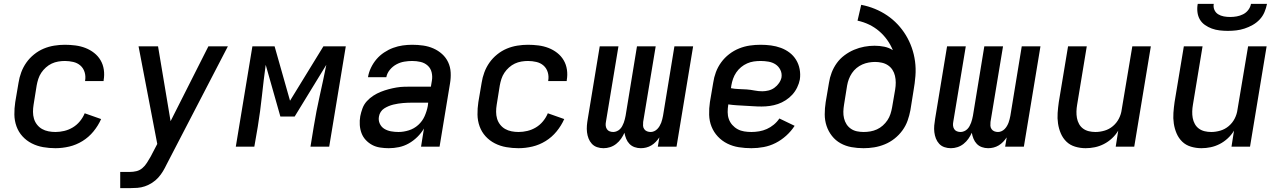

<svg xmlns="http://www.w3.org/2000/svg" viewBox="-20 -760 6640 995"><path d="M267 8Q235 8 203.5 2.5Q172 -3 144.5 -17Q117 -31 96.5 -53.5Q76 -76 65.5 -105Q55 -134 54.5 -166Q54 -198 59 -231L76 -331Q80 -358 90 -385Q100 -412 116.5 -435.5Q133 -459 156.5 -478Q180 -497 206.5 -508Q233 -519 261 -523.5Q289 -528 316 -528Q343 -528 370.5 -524.5Q398 -521 422.5 -511.5Q447 -502 467.5 -486Q488 -470 501 -448Q514 -426 518 -399Q522 -372 517 -344Q517 -343 517 -342Q517 -341 517 -340H421Q421 -341 421 -341.5Q421 -342 421 -342Q425 -365 418.5 -386Q412 -407 396.5 -420.5Q381 -434 359.5 -439Q338 -444 316 -444Q299 -444 281.5 -441Q264 -438 248 -430.5Q232 -423 218 -410.5Q204 -398 194 -383Q184 -368 178.5 -351Q173 -334 170 -317L154 -217Q151 -199 151 -180.5Q151 -162 156 -145Q161 -128 172 -114Q183 -100 198 -91.5Q213 -83 231 -79.5Q249 -76 267 -76Q290 -76 313 -81.5Q336 -87 357 -99.5Q378 -112 394 -131.5Q410 -151 419 -173L504 -143Q489 -109 464.5 -79Q440 -49 407.5 -29Q375 -9 339 -0.5Q303 8 267 8Z M603 215V131H653Q670 131 687 127Q704 123 718 111Q732 99 741.5 83.5Q751 68 760 53L795 -14L698 -520H799L864 -132L1060 -520H1161L844 91Q835 110 824.5 127.5Q814 145 800 160.5Q786 176 768 187.5Q750 199 731 205.5Q712 212 692 213.5Q672 215 653 215Z M1202 0 1288 -520H1403L1483 -238L1656 -520H1772L1686 0H1589L1606 -104Q1619 -184 1637 -264Q1655 -344 1671 -424L1507 -156H1433L1357 -424Q1346 -344 1337.5 -264Q1329 -184 1316 -104L1298 0Z M1995 8Q1995 8 1995 8Q1995 8 1995 8H1994Q1972 8 1949.5 4.5Q1927 1 1908.5 -9Q1890 -19 1875.5 -34.5Q1861 -50 1853.5 -70Q1846 -90 1844.5 -112.5Q1843 -135 1847 -158Q1851 -178 1858.5 -198.5Q1866 -219 1881 -235.5Q1896 -252 1914.5 -264Q1933 -276 1953 -284Q1973 -292 1993.5 -297.5Q2014 -303 2034.5 -306.5Q2055 -310 2075.5 -310.5Q2096 -311 2117 -311H2213L2218 -341Q2222 -363 2217 -384.5Q2212 -406 2196.5 -420Q2181 -434 2160 -439Q2139 -444 2116 -444Q2096 -444 2075 -440.5Q2054 -437 2034.5 -426.5Q2015 -416 2000.5 -398.5Q1986 -381 1982 -360H1887Q1891 -385 1902.5 -409Q1914 -433 1931 -453Q1948 -473 1970.5 -488Q1993 -503 2017.5 -512Q2042 -521 2067 -524.5Q2092 -528 2116 -528Q2145 -528 2173 -524Q2201 -520 2226 -509Q2251 -498 2271 -480Q2291 -462 2302.5 -437.5Q2314 -413 2315.5 -384.5Q2317 -356 2312 -327L2258 0H2162L2177 -94Q2163 -70 2142.5 -50Q2122 -30 2098 -16.5Q2074 -3 2047.5 2.5Q2021 8 1995 8ZM2045 -76Q2071 -76 2098.5 -84.5Q2126 -93 2147.5 -112.5Q2169 -132 2180.5 -158Q2192 -184 2197 -211L2199 -228H2117Q2105 -228 2092.5 -227.5Q2080 -227 2068 -226Q2056 -225 2043.5 -223Q2031 -221 2018.5 -218Q2006 -215 1994 -210Q1982 -205 1971 -198Q1960 -191 1953 -180Q1946 -169 1944 -157Q1940 -137 1948 -119.5Q1956 -102 1971.5 -92.5Q1987 -83 2006 -79.5Q2025 -76 2045 -76Z M2667 8Q2635 8 2603.5 2.5Q2572 -3 2544.5 -17Q2517 -31 2496.5 -53.5Q2476 -76 2465.5 -105Q2455 -134 2454.5 -166Q2454 -198 2459 -231L2476 -331Q2480 -358 2490 -385Q2500 -412 2516.5 -435.5Q2533 -459 2556.5 -478Q2580 -497 2606.5 -508Q2633 -519 2661 -523.5Q2689 -528 2716 -528Q2743 -528 2770.5 -524.5Q2798 -521 2822.5 -511.5Q2847 -502 2867.5 -486Q2888 -470 2901 -448Q2914 -426 2918 -399Q2922 -372 2917 -344Q2917 -343 2917 -342Q2917 -341 2917 -340H2821Q2821 -341 2821 -341.5Q2821 -342 2821 -342Q2825 -365 2818.5 -386Q2812 -407 2796.5 -420.5Q2781 -434 2759.5 -439Q2738 -444 2716 -444Q2699 -444 2681.5 -441Q2664 -438 2648 -430.5Q2632 -423 2618 -410.5Q2604 -398 2594 -383Q2584 -368 2578.5 -351Q2573 -334 2570 -317L2554 -217Q2551 -199 2551 -180.5Q2551 -162 2556 -145Q2561 -128 2572 -114Q2583 -100 2598 -91.5Q2613 -83 2631 -79.5Q2649 -76 2667 -76Q2690 -76 2713 -81.5Q2736 -87 2757 -99.5Q2778 -112 2794 -131.5Q2810 -151 2819 -173L2904 -143Q2889 -109 2864.5 -79Q2840 -49 2807.5 -29Q2775 -9 2739 -0.5Q2703 8 2667 8Z M3301 8Q3284 8 3268.5 2.5Q3253 -3 3242 -14.5Q3231 -26 3225 -41Q3219 -56 3216 -72Q3209 -56 3198.5 -41Q3188 -26 3173.5 -14.5Q3159 -3 3142 2.5Q3125 8 3108 8Q3107 8 3107 8Q3107 8 3107 8Q3090 8 3074 2.5Q3058 -3 3047 -15Q3036 -27 3030 -42.5Q3024 -58 3022 -75Q3020 -92 3021.5 -109.5Q3023 -127 3026 -144L3088 -520H3185L3120 -128Q3118 -118 3119 -108.5Q3120 -99 3125 -91Q3130 -83 3139 -79.5Q3148 -76 3158 -76Q3167 -76 3176.5 -80Q3186 -84 3193 -91Q3200 -98 3204.5 -106.5Q3209 -115 3212.5 -124Q3216 -133 3218 -142Q3220 -151 3222 -160L3281 -520H3378L3313 -128Q3312 -118 3312.5 -108.5Q3313 -99 3318.5 -91Q3324 -83 3333 -79.5Q3342 -76 3352 -76Q3361 -76 3370 -80Q3379 -84 3386 -91Q3393 -98 3398 -106.5Q3403 -115 3406.5 -124Q3410 -133 3412 -142Q3414 -151 3416 -160L3475 -520H3572L3486 0H3389L3397 -48Q3389 -36 3378.5 -25Q3368 -14 3355.5 -6.5Q3343 1 3329 4.5Q3315 8 3301 8Q3301 8 3301 8Q3301 8 3301 8Z M3874 8Q3841 8 3809 3Q3777 -2 3749 -16Q3721 -30 3700 -52.5Q3679 -75 3667.5 -103.5Q3656 -132 3655 -165Q3654 -198 3659 -231L3676 -331Q3680 -359 3690 -386Q3700 -413 3717.5 -437Q3735 -461 3759 -479.5Q3783 -498 3810.5 -509Q3838 -520 3866 -524Q3894 -528 3921 -528Q3949 -528 3975.5 -524.5Q4002 -521 4026.5 -512Q4051 -503 4071.5 -487.5Q4092 -472 4105.5 -450Q4119 -428 4124 -401.5Q4129 -375 4125 -348Q4121 -327 4111 -306.5Q4101 -286 4086 -269.5Q4071 -253 4051.5 -240.5Q4032 -228 4011.5 -221Q3991 -214 3969.5 -211Q3948 -208 3927 -208Q3905 -208 3883.5 -209.5Q3862 -211 3840.5 -212Q3819 -213 3797 -214.5Q3775 -216 3754 -219V-217Q3751 -198 3751 -179Q3751 -160 3757 -143Q3763 -126 3775 -112.5Q3787 -99 3802.5 -90.5Q3818 -82 3836.5 -79Q3855 -76 3874 -76Q3894 -76 3914.5 -79.5Q3935 -83 3954 -91.5Q3973 -100 3990 -114Q4007 -128 4019 -146L4098 -108Q4080 -80 4054.5 -57Q4029 -34 3999.5 -19Q3970 -4 3938 2Q3906 8 3874 8ZM3931 -287Q3946 -287 3962.5 -291Q3979 -295 3993 -305Q4007 -315 4017 -329.5Q4027 -344 4030 -359Q4033 -380 4024 -398Q4015 -416 3999 -426.5Q3983 -437 3962.5 -440.5Q3942 -444 3922 -444Q3904 -444 3886.5 -441.5Q3869 -439 3852 -431.5Q3835 -424 3820.5 -412Q3806 -400 3795.5 -384.5Q3785 -369 3779 -352Q3773 -335 3770 -317L3768 -303Q3788 -299 3808.5 -298.5Q3829 -298 3849.5 -296.5Q3870 -295 3890 -291Q3910 -287 3931 -287Z M4455 8Q4423 8 4392.5 2.5Q4362 -3 4336 -17.5Q4310 -32 4291.5 -55.5Q4273 -79 4263.5 -107.5Q4254 -136 4254 -167.5Q4254 -199 4259 -231L4276 -331Q4280 -358 4290 -384Q4300 -410 4316.5 -433Q4333 -456 4356.5 -473.5Q4380 -491 4406 -502Q4432 -513 4459 -518Q4486 -523 4512 -523Q4538 -523 4562.5 -518Q4587 -513 4607 -500Q4595 -529 4577 -554Q4559 -579 4535.5 -599Q4512 -619 4484 -632.5Q4456 -646 4424 -653L4443 -735Q4480 -728 4514 -714Q4548 -700 4577.5 -680Q4607 -660 4631.5 -634Q4656 -608 4674.5 -577.5Q4693 -547 4705 -513Q4717 -479 4722 -442Q4727 -405 4724 -366.5Q4721 -328 4714 -289L4698 -189Q4693 -162 4683.5 -135Q4674 -108 4656.5 -84Q4639 -60 4615.5 -41.5Q4592 -23 4565 -12Q4538 -1 4510.5 3.5Q4483 8 4455 8ZM4456 -76Q4473 -76 4490.5 -79Q4508 -82 4524.5 -89.5Q4541 -97 4555 -109.5Q4569 -122 4579 -137Q4589 -152 4594.5 -169Q4600 -186 4603 -203L4619 -296Q4622 -314 4622 -332Q4622 -350 4618 -367Q4614 -384 4605 -398Q4596 -412 4582 -421.5Q4568 -431 4550.5 -435Q4533 -439 4515 -439Q4499 -439 4482 -436Q4465 -433 4449 -426Q4433 -419 4419 -407.5Q4405 -396 4395 -381Q4385 -366 4379 -350Q4373 -334 4370 -317L4354 -217Q4351 -199 4350.5 -181.5Q4350 -164 4354 -147Q4358 -130 4367 -116Q4376 -102 4390 -92.5Q4404 -83 4421 -79.5Q4438 -76 4456 -76Z M5101 8Q5084 8 5068.5 2.5Q5053 -3 5042 -14.5Q5031 -26 5025 -41Q5019 -56 5016 -72Q5009 -56 4998.5 -41Q4988 -26 4973.5 -14.5Q4959 -3 4942 2.5Q4925 8 4908 8Q4907 8 4907 8Q4907 8 4907 8Q4890 8 4874 2.5Q4858 -3 4847 -15Q4836 -27 4830 -42.5Q4824 -58 4822 -75Q4820 -92 4821.5 -109.5Q4823 -127 4826 -144L4888 -520H4985L4920 -128Q4918 -118 4919 -108.5Q4920 -99 4925 -91Q4930 -83 4939 -79.5Q4948 -76 4958 -76Q4967 -76 4976.5 -80Q4986 -84 4993 -91Q5000 -98 5004.5 -106.5Q5009 -115 5012.5 -124Q5016 -133 5018 -142Q5020 -151 5022 -160L5081 -520H5178L5113 -128Q5112 -118 5112.5 -108.5Q5113 -99 5118.5 -91Q5124 -83 5133 -79.5Q5142 -76 5152 -76Q5161 -76 5170 -80Q5179 -84 5186 -91Q5193 -98 5198 -106.5Q5203 -115 5206.5 -124Q5210 -133 5212 -142Q5214 -151 5216 -160L5275 -520H5372L5286 0H5189L5197 -48Q5189 -36 5178.5 -25Q5168 -14 5155.5 -6.5Q5143 1 5129 4.5Q5115 8 5101 8Q5101 8 5101 8Q5101 8 5101 8Z M5606 8Q5578 8 5551.5 0Q5525 -8 5506.5 -26Q5488 -44 5477.5 -68.5Q5467 -93 5463 -120Q5459 -147 5461 -175Q5463 -203 5467 -231L5515 -520H5612L5562 -217Q5559 -200 5558.5 -182.5Q5558 -165 5561 -148.5Q5564 -132 5572 -117.5Q5580 -103 5593 -93.5Q5606 -84 5622.5 -80Q5639 -76 5657 -76Q5680 -76 5704 -83Q5728 -90 5747.5 -106.5Q5767 -123 5778.5 -145.5Q5790 -168 5793 -192L5848 -520H5944L5858 0H5762L5775 -83Q5762 -61 5742.5 -43Q5723 -25 5700.5 -13.5Q5678 -2 5654 3Q5630 8 5606 8Z M6206 8Q6178 8 6151.5 0Q6125 -8 6106.5 -26Q6088 -44 6077.5 -68.5Q6067 -93 6063 -120Q6059 -147 6061 -175Q6063 -203 6067 -231L6115 -520H6212L6162 -217Q6159 -200 6158.5 -182.5Q6158 -165 6161 -148.5Q6164 -132 6172 -117.5Q6180 -103 6193 -93.5Q6206 -84 6222.5 -80Q6239 -76 6257 -76Q6280 -76 6304 -83Q6328 -90 6347.5 -106.5Q6367 -123 6378.5 -145.5Q6390 -168 6393 -192L6448 -520H6544L6458 0H6362L6375 -83Q6362 -61 6342.5 -43Q6323 -25 6300.5 -13.5Q6278 -2 6254 3Q6230 8 6206 8ZM6343 -600Q6322 -600 6300.5 -602.5Q6279 -605 6260 -612Q6241 -619 6224.5 -630.5Q6208 -642 6198 -659Q6188 -676 6185.5 -697.5Q6183 -719 6187 -740H6270Q6267 -723 6273.5 -708.5Q6280 -694 6293 -686Q6306 -678 6322 -675Q6338 -672 6355 -672Q6372 -672 6389 -675Q6406 -678 6422 -686Q6438 -694 6449 -708.5Q6460 -723 6463 -740H6546Q6542 -719 6533 -697.5Q6524 -676 6508 -659Q6492 -642 6471.5 -630.5Q6451 -619 6429.5 -612Q6408 -605 6386.5 -602.5Q6365 -600 6343 -600Z"/></svg>

Font: Iosevka SS04 Medium Extended
Style: Italic
Weight: 500
Width: 7
Italic angle: -9°
Monospace: yes
Designer: Belleve Invis
Foundry: Belleve Invis
Version: Version 19.0.0; ttfautohint (v1.8.4)